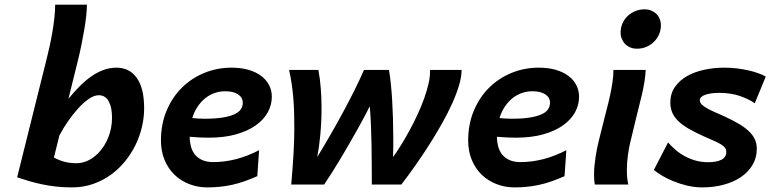

<svg xmlns="http://www.w3.org/2000/svg" viewBox="-20 -794 3314 826"><path d="M354 -773.9Q354 -753.4 350.8 -724.6Q347.7 -695.8 342 -663.3Q336.4 -630.9 329.6 -597.4Q322.8 -564 315.4 -534.7L274.4 -369.1Q296.9 -396.5 320.8 -420.9Q344.7 -445.3 370.4 -463.6Q396 -481.9 423.6 -492.4Q451.2 -502.9 481 -502.9Q537.1 -502.9 568.6 -458.7Q600.1 -414.6 600.1 -328.1Q600.1 -288.1 590.6 -247.8Q581.1 -207.5 563 -170.4Q544.9 -133.3 518.8 -101.1Q492.7 -68.8 460 -44.4Q424.3 -18.1 381.6 -2.9Q338.9 12.2 289.6 12.2Q254.4 12.2 222.9 8.8Q191.4 5.4 162.4 -0.7Q133.3 -6.8 106.4 -14.6Q79.6 -22.5 53.7 -31.2L179.2 -534.7Q186 -561.5 192.9 -592.3Q199.7 -623 205.1 -654.5Q210.4 -686 213.9 -716.6Q217.3 -747.1 217.3 -773.9ZM211.9 -116.2Q236.8 -103 260 -97.4Q283.2 -91.8 308.1 -91.8Q334.5 -91.8 358.2 -103Q381.8 -114.3 401.9 -134.3Q429.2 -162.1 445.6 -202.1Q461.9 -242.2 461.9 -288.1Q461.9 -309.1 458.5 -326.7Q455.1 -344.2 448.2 -357.2Q441.4 -370.1 430.7 -377.2Q419.9 -384.3 404.8 -384.3Q385.7 -384.3 363.5 -369.4Q341.3 -354.5 318.6 -330.1Q295.9 -305.7 274.2 -274.7Q252.4 -243.7 235.4 -210.9Z M948.2 -401.4Q925.3 -401.4 903.8 -394Q882.3 -386.7 863.8 -372.1Q845.2 -357.4 830.6 -335.9Q815.9 -314.5 807.1 -286.1Q835.4 -283.2 860.4 -283.2Q904.8 -283.2 936 -288.1Q967.3 -293 987.1 -301.8Q1006.8 -310.5 1015.6 -323.2Q1024.4 -335.9 1024.4 -351.6Q1024.4 -374.5 1004.4 -387.9Q984.4 -401.4 948.2 -401.4ZM1086.9 -36.1Q1057.1 -22.9 1030.5 -13.7Q1003.9 -4.4 978 1.2Q952.1 6.8 926 9.5Q899.9 12.2 871.6 12.2Q830.6 12.2 794.2 -2Q757.8 -16.1 730.7 -42.2Q703.6 -68.4 688 -105.7Q672.4 -143.1 672.4 -189.5Q672.4 -260.3 696.8 -318.1Q721.2 -376 762.7 -417Q804.2 -458 859.4 -480.5Q914.6 -502.9 975.6 -502.9Q1016.6 -502.9 1048.8 -493.7Q1081.1 -484.4 1103.5 -467.5Q1126 -450.7 1137.7 -427.7Q1149.4 -404.8 1149.4 -377.9Q1149.4 -342.8 1132.1 -311Q1114.7 -279.3 1080.6 -254.9Q1046.4 -230.5 995.6 -216.1Q944.8 -201.7 877.9 -201.7Q860.8 -201.7 839.1 -202.6Q817.4 -203.6 795.9 -205.6Q796.4 -182.1 802 -162.1Q807.6 -142.1 819.8 -127.7Q832 -113.3 851.1 -105Q870.1 -96.7 897 -96.7Q945.3 -96.7 993.9 -108.9Q1042.5 -121.1 1094.7 -147.9Z M1653.3 -493.2Q1658.2 -465.8 1661.6 -432.1Q1665 -398.4 1667.2 -360.8Q1669.4 -323.2 1670.7 -282.7Q1671.9 -242.2 1671.9 -200.7V-159.2Q1671.9 -138.7 1670.9 -118.2Q1688 -141.6 1706.3 -171.4Q1724.6 -201.2 1742.4 -233.9Q1760.3 -266.6 1776.1 -301Q1792 -335.4 1804 -368.4Q1815.9 -401.4 1823 -431.6Q1830.1 -461.9 1830.1 -485.8V-493.2H1965.8Q1965.8 -464.4 1955.1 -427.7Q1944.3 -391.1 1925.8 -349.9Q1907.2 -308.6 1882.1 -263.7Q1856.9 -218.8 1828.1 -173.6Q1799.3 -128.4 1768.3 -84.2Q1737.3 -40 1706.5 0H1579.6Q1579.6 -38.6 1579.3 -81.5Q1579.1 -124.5 1578.4 -168.2Q1577.6 -211.9 1575.9 -254.9Q1574.2 -297.9 1570.8 -336.9Q1563 -320.8 1549.8 -295.9Q1536.6 -271 1519.8 -241Q1502.9 -210.9 1483.9 -177.7Q1464.8 -144.5 1445.6 -112.5Q1426.3 -80.6 1408 -51.3Q1389.6 -22 1374.5 0H1232.9Q1236.3 -38.6 1238.8 -72.3Q1241.2 -106 1242.9 -135.5Q1244.6 -165 1245.4 -191.2Q1246.1 -217.3 1246.1 -241.2Q1246.1 -274.9 1245.4 -306.2Q1244.6 -337.4 1242.2 -368.2Q1239.7 -398.9 1235.4 -429.7Q1231 -460.4 1223.6 -493.2H1349.6Q1356.9 -455.6 1360.1 -413.1Q1363.3 -370.6 1363.3 -326.7Q1363.3 -297.4 1361.8 -268.6Q1360.4 -239.7 1357.9 -213.1Q1355.5 -186.5 1352.1 -162.4Q1348.6 -138.2 1344.7 -118.2Q1373 -164.6 1401.6 -214.1Q1430.2 -263.7 1456.5 -312.5Q1482.9 -361.3 1505.9 -407.5Q1528.8 -453.6 1545.9 -493.2Z M2270 -401.4Q2247.1 -401.4 2225.6 -394Q2204.1 -386.7 2185.5 -372.1Q2167 -357.4 2152.3 -335.9Q2137.7 -314.5 2128.9 -286.1Q2157.2 -283.2 2182.1 -283.2Q2226.6 -283.2 2257.8 -288.1Q2289.1 -293 2308.8 -301.8Q2328.6 -310.5 2337.4 -323.2Q2346.2 -335.9 2346.2 -351.6Q2346.2 -374.5 2326.2 -387.9Q2306.2 -401.4 2270 -401.4ZM2408.7 -36.1Q2378.9 -22.9 2352.3 -13.7Q2325.7 -4.4 2299.8 1.2Q2273.9 6.8 2247.8 9.5Q2221.7 12.2 2193.4 12.2Q2152.3 12.2 2116 -2Q2079.6 -16.1 2052.5 -42.2Q2025.4 -68.4 2009.8 -105.7Q1994.1 -143.1 1994.1 -189.5Q1994.1 -260.3 2018.6 -318.1Q2043 -376 2084.5 -417Q2126 -458 2181.2 -480.5Q2236.3 -502.9 2297.4 -502.9Q2338.4 -502.9 2370.6 -493.7Q2402.8 -484.4 2425.3 -467.5Q2447.8 -450.7 2459.5 -427.7Q2471.2 -404.8 2471.2 -377.9Q2471.2 -342.8 2453.9 -311Q2436.5 -279.3 2402.3 -254.9Q2368.2 -230.5 2317.4 -216.1Q2266.6 -201.7 2199.7 -201.7Q2182.6 -201.7 2160.9 -202.6Q2139.2 -203.6 2117.7 -205.6Q2118.2 -182.1 2123.8 -162.1Q2129.4 -142.1 2141.6 -127.7Q2153.8 -113.3 2172.9 -105Q2191.9 -96.7 2218.8 -96.7Q2267.1 -96.7 2315.7 -108.9Q2364.3 -121.1 2416.5 -147.9Z M2649.9 -654.8Q2649.9 -674.8 2657.7 -692.9Q2665.5 -710.9 2679.4 -724.4Q2693.4 -737.8 2712.2 -745.8Q2731 -753.9 2752.4 -753.9Q2768.6 -753.9 2781.5 -748.5Q2794.4 -743.2 2803.7 -734.1Q2813 -725.1 2818.1 -712.4Q2823.2 -699.7 2823.2 -685.1Q2823.2 -664.6 2815.4 -646.5Q2807.6 -628.4 2793.7 -614.5Q2779.8 -600.6 2761 -592.5Q2742.2 -584.5 2720.2 -584.5Q2704.6 -584.5 2691.7 -589.8Q2678.7 -595.2 2669.4 -604.7Q2660.2 -614.3 2655 -627Q2649.9 -639.6 2649.9 -654.8ZM2757.8 -493.2Q2756.8 -468.3 2752.4 -441.7Q2748 -415 2741.5 -386.7Q2734.9 -358.4 2727.1 -328.4Q2719.2 -298.3 2711.9 -266.6L2689.9 -174.8Q2688 -166 2685.5 -153.6Q2683.1 -141.1 2681.2 -126.2Q2679.2 -111.3 2678 -94.7Q2676.8 -78.1 2676.8 -61.5Q2676.8 -45.4 2678.2 -29.8Q2679.7 -14.2 2683.1 0H2539.1Q2537.1 -9.8 2536.4 -20.8Q2535.6 -31.7 2535.6 -43Q2535.6 -62 2537.6 -81.8Q2539.6 -101.6 2542.5 -120.8Q2545.4 -140.1 2549.1 -158Q2552.7 -175.8 2556.6 -190.4L2575.7 -267.1Q2582.5 -294.9 2590.3 -324.5Q2598.1 -354 2604.5 -383.3Q2610.8 -412.6 2615 -440.7Q2619.1 -468.8 2619.1 -493.2Z M3227.1 -349.6Q3202.6 -367.2 3163.6 -380.9Q3124.5 -394.5 3073.2 -394.5Q3055.2 -394.5 3040 -392.3Q3024.9 -390.1 3013.9 -386.2Q3002.9 -382.3 2996.8 -376.5Q2990.7 -370.6 2990.7 -362.8Q2990.7 -352.5 2999.5 -344Q3008.3 -335.4 3022.9 -327.4Q3037.6 -319.3 3056.9 -310.8Q3076.2 -302.2 3097.2 -293Q3131.8 -276.9 3157.7 -261.7Q3183.6 -246.6 3200.9 -230.2Q3218.3 -213.9 3227.1 -195.3Q3235.8 -176.8 3235.8 -153.8Q3235.8 -115.2 3217.5 -84.5Q3199.2 -53.7 3167.5 -32.2Q3135.7 -10.7 3093 0.7Q3050.3 12.2 3001 12.2Q2968.3 12.2 2936.5 4.6Q2904.8 -2.9 2877.2 -14.2Q2849.6 -25.4 2827.9 -38.6Q2806.2 -51.8 2793 -63L2854 -181.2Q2868.7 -164.6 2886.5 -149.2Q2904.3 -133.8 2925.8 -122.1Q2947.3 -110.4 2972.2 -103.3Q2997.1 -96.2 3025.9 -96.2Q3062.5 -96.2 3083.5 -106.7Q3104.5 -117.2 3104.5 -140.6Q3104.5 -150.9 3098.6 -158.7Q3092.8 -166.5 3080.3 -173.8Q3067.9 -181.2 3048.6 -189.5Q3029.3 -197.8 3002.4 -210Q2966.8 -226.1 2940.7 -241.5Q2914.6 -256.8 2897.5 -273.7Q2880.4 -290.5 2872.1 -309.8Q2863.8 -329.1 2863.8 -352.5Q2863.8 -391.6 2883.8 -420.2Q2903.8 -448.7 2936.5 -467Q2969.2 -485.4 3010.7 -494.1Q3052.2 -502.9 3095.2 -502.9Q3125 -502.9 3152.1 -499.5Q3179.2 -496.1 3202.1 -490.7Q3225.1 -485.4 3243.4 -478.5Q3261.7 -471.7 3274.4 -464.8Z"/></svg>

Font: Andika New Basic
Style: Bold Italic
Weight: 700
Italic angle: -14°
Designer: Victor Gaultney, Annie Olsen, Pablo Ugerman
Foundry: SIL International
Version: Version 5.500